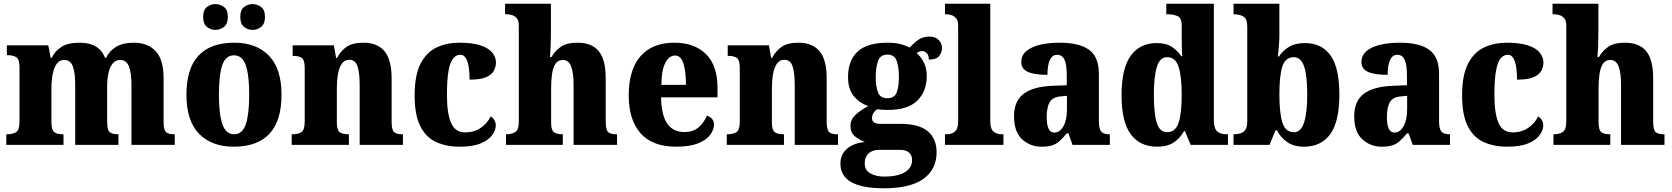

<svg xmlns="http://www.w3.org/2000/svg" viewBox="-20 -780 9007 1034"><path d="M14 0V-57H19Q50 -57 67.5 -69Q85 -81 85 -125V-419Q85 -460 68 -471.5Q51 -483 20 -483H17V-536H240L253 -468H258Q277 -506 311.5 -528Q346 -550 410 -550Q515 -550 546 -468H551Q569 -506 605.5 -528Q642 -550 700 -550Q776 -550 818.5 -504.5Q861 -459 861 -358V-127Q861 -81 873.5 -69Q886 -57 918 -57H921V0H688V-323Q688 -387 674.5 -422Q661 -457 627 -457Q602 -457 586.5 -437.5Q571 -418 564 -386Q557 -354 557 -316V-127Q557 -81 570 -69Q583 -57 614 -57H618V0H385V-323Q385 -387 372.5 -422Q360 -457 326 -457Q300 -457 285 -436Q270 -415 263.5 -380Q257 -345 257 -305V-122Q257 -80 272 -68.5Q287 -57 318 -57H322V0Z M1239 10Q1120 10 1052 -59.5Q984 -129 984 -270Q984 -411 1049 -480.5Q1114 -550 1242 -550Q1360 -550 1428 -480.5Q1496 -411 1496 -270Q1496 -129 1431 -59.5Q1366 10 1239 10ZM1241 -57Q1286 -57 1304 -111.5Q1322 -166 1322 -270Q1322 -376 1303.5 -429Q1285 -482 1240 -482Q1195 -482 1177 -429Q1159 -376 1159 -270Q1159 -166 1177.5 -111.5Q1196 -57 1241 -57ZM1341 -619Q1315 -619 1294.5 -635Q1274 -651 1274 -689Q1274 -727 1294.5 -742.5Q1315 -758 1341 -758Q1365 -758 1386 -742.5Q1407 -727 1407 -689Q1407 -651 1386 -635Q1365 -619 1341 -619ZM1140 -619Q1115 -619 1094.5 -635Q1074 -651 1074 -689Q1074 -727 1094.5 -742.5Q1115 -758 1140 -758Q1165 -758 1186 -742.5Q1207 -727 1207 -689Q1207 -651 1186 -635Q1165 -619 1140 -619Z M1551 0V-57H1555Q1587 -57 1604 -69Q1621 -81 1621 -125V-415Q1621 -456 1606 -467.5Q1591 -479 1560 -479H1556V-536H1778L1790 -468H1795Q1814 -505 1846 -527.5Q1878 -550 1937 -550Q2012 -550 2050.5 -504.5Q2089 -459 2089 -358V-127Q2089 -81 2102 -69Q2115 -57 2146 -57H2150V0H1917V-323Q1917 -387 1905.5 -422.5Q1894 -458 1861 -458Q1835 -458 1820.5 -436.5Q1806 -415 1800 -380Q1794 -345 1794 -305V-122Q1794 -80 1809 -68.5Q1824 -57 1855 -57H1859V0Z M2456 10Q2383 10 2328 -15.5Q2273 -41 2243 -101.5Q2213 -162 2213 -266Q2213 -375 2245 -437Q2277 -499 2331.5 -524.5Q2386 -550 2453 -550Q2526 -550 2569.5 -535Q2613 -520 2632 -495.5Q2651 -471 2651 -444Q2651 -423 2641 -401.5Q2631 -380 2600.5 -365.5Q2570 -351 2509 -351Q2509 -386 2504.5 -417Q2500 -448 2489 -466.5Q2478 -485 2459 -485Q2437 -485 2420.5 -465.5Q2404 -446 2395.5 -398.5Q2387 -351 2387 -267Q2387 -168 2409.5 -117.5Q2432 -67 2484 -67Q2534 -67 2570 -92Q2606 -117 2622 -153Q2636 -145 2643 -132Q2650 -119 2650 -105Q2650 -80 2631 -53Q2612 -26 2569.5 -8Q2527 10 2456 10Z M2705 0V-57H2708Q2736 -57 2755 -69Q2774 -81 2774 -125V-645Q2774 -670 2762.5 -682.5Q2751 -695 2736.5 -699Q2722 -703 2714 -703H2700V-760H2947V-606Q2947 -567 2945.5 -530Q2944 -493 2942 -473H2950Q2968 -505 2999.5 -527.5Q3031 -550 3090 -550Q3167 -550 3204.5 -504.5Q3242 -459 3242 -358V-127Q3242 -81 3255 -69Q3268 -57 3299 -57H3303V0H3069V-323Q3069 -387 3056 -422Q3043 -457 3011 -457Q2984 -457 2970.5 -435Q2957 -413 2952.5 -378Q2948 -343 2948 -305V-122Q2948 -80 2962.5 -68.5Q2977 -57 3008 -57H3011V0Z M3622 10Q3493 10 3429.5 -62.5Q3366 -135 3366 -265Q3366 -406 3430 -478Q3494 -550 3611 -550Q3720 -550 3782 -488.5Q3844 -427 3844 -308V-256H3540Q3542 -159 3573.5 -114Q3605 -69 3665 -69Q3713 -69 3742 -94Q3771 -119 3787 -157Q3804 -152 3814.5 -140Q3825 -128 3825 -109Q3825 -81 3804.5 -53.5Q3784 -26 3739.5 -8Q3695 10 3622 10ZM3674 -323Q3674 -398 3660 -439.5Q3646 -481 3616 -481Q3583 -481 3562.5 -440.5Q3542 -400 3542 -323Z M3894 0V-57H3898Q3930 -57 3947 -69Q3964 -81 3964 -125V-415Q3964 -456 3949 -467.5Q3934 -479 3903 -479H3899V-536H4121L4133 -468H4138Q4157 -505 4189 -527.5Q4221 -550 4280 -550Q4355 -550 4393.5 -504.5Q4432 -459 4432 -358V-127Q4432 -81 4445 -69Q4458 -57 4489 -57H4493V0H4260V-323Q4260 -387 4248.5 -422.5Q4237 -458 4204 -458Q4178 -458 4163.5 -436.5Q4149 -415 4143 -380Q4137 -345 4137 -305V-122Q4137 -80 4152 -68.5Q4167 -57 4198 -57H4202V0Z M4739 234Q4506 234 4506 101Q4506 51 4542 20.5Q4578 -10 4638 -15Q4609 -26 4584.5 -45.5Q4560 -65 4560 -102Q4560 -136 4586.5 -161Q4613 -186 4656 -209Q4610 -224 4578.5 -262Q4547 -300 4547 -365Q4547 -454 4598.5 -502Q4650 -550 4761 -550Q4797 -550 4825 -543.5Q4853 -537 4879 -524Q4902 -549 4926 -566Q4950 -583 4986 -583Q5018 -583 5035.5 -564.5Q5053 -546 5053 -522Q5053 -497 5037.5 -478Q5022 -459 4982 -459Q4982 -484 4970 -494.5Q4958 -505 4948 -505Q4938 -505 4930 -501.5Q4922 -498 4916 -495Q4939 -475 4955 -444Q4971 -413 4971 -370Q4971 -289 4920.5 -238.5Q4870 -188 4761 -188Q4750 -188 4732 -189Q4714 -190 4706 -192Q4696 -188 4686 -174Q4676 -160 4676 -144Q4676 -127 4688.5 -120Q4701 -113 4718 -113H4830Q4929 -113 4976.5 -73Q5024 -33 5024 40Q5024 131 4954 182.5Q4884 234 4739 234ZM4758 -251Q4798 -251 4809.5 -283Q4821 -315 4821 -365Q4821 -416 4809.5 -451Q4798 -486 4759 -486Q4720 -486 4708 -450Q4696 -414 4696 -364Q4696 -316 4708 -283.5Q4720 -251 4758 -251ZM4742 171Q4814 171 4853 147.5Q4892 124 4892 81Q4892 57 4876 42Q4860 27 4827 27H4710Q4695 27 4678 33.5Q4661 40 4649 56Q4637 72 4637 101Q4637 137 4667.5 154Q4698 171 4742 171Z M5069 0V-57H5080Q5105 -57 5122.5 -71.5Q5140 -86 5140 -127V-645Q5140 -670 5128.5 -682.5Q5117 -695 5102.5 -699Q5088 -703 5080 -703H5069V-760H5313V-127Q5313 -86 5330.5 -71.5Q5348 -57 5374 -57H5384V0Z M5589 10Q5528 10 5484.5 -30Q5441 -70 5441 -154Q5441 -236 5493 -275Q5545 -314 5649 -318L5725 -321V-374Q5725 -430 5713 -457.5Q5701 -485 5673 -485Q5647 -485 5634 -457Q5621 -429 5621 -377Q5550 -377 5515 -393Q5480 -409 5480 -446Q5480 -483 5508.5 -506Q5537 -529 5583.5 -539.5Q5630 -550 5687 -550Q5792 -550 5845 -512Q5898 -474 5898 -381V-127Q5898 -87 5910 -72Q5922 -57 5953 -57H5957V0H5756L5734 -62H5725Q5704 -36 5686 -20Q5668 -4 5645.5 3Q5623 10 5589 10ZM5657 -66Q5688 -66 5707 -100.5Q5726 -135 5726 -191V-264L5694 -261Q5650 -258 5633.5 -230.5Q5617 -203 5617 -150Q5617 -66 5657 -66Z M6211 10Q6120 10 6070 -56.5Q6020 -123 6020 -267Q6020 -412 6069.5 -480Q6119 -548 6209 -548Q6260 -548 6291 -527.5Q6322 -507 6342 -477H6347Q6345 -500 6344.5 -531Q6344 -562 6344 -591V-643Q6344 -683 6322 -693Q6300 -703 6269 -703H6261V-760H6517V-136Q6517 -89 6534.5 -73Q6552 -57 6586 -57H6593V0H6392L6362 -73H6356Q6335 -35 6300.5 -12.5Q6266 10 6211 10ZM6265 -68Q6310 -68 6327 -118.5Q6344 -169 6344 -269Q6344 -367 6327.5 -419.5Q6311 -472 6265 -472Q6226 -472 6210 -419.5Q6194 -367 6194 -268Q6194 -168 6210 -118Q6226 -68 6265 -68Z M7002 10Q6948 10 6912.5 -14.5Q6877 -39 6857 -78H6849L6817 0H6623V-57H6629Q6645 -57 6661 -62Q6677 -67 6687 -81.5Q6697 -96 6697 -127V-637Q6697 -678 6677 -690.5Q6657 -703 6627 -703H6623V-760H6870V-594Q6870 -567 6867.5 -533.5Q6865 -500 6862 -476H6868Q6888 -507 6921.5 -527.5Q6955 -548 7008 -548Q7098 -548 7145.5 -481.5Q7193 -415 7193 -270Q7193 -125 7144 -57.5Q7095 10 7002 10ZM6949 -68Q6986 -68 7003 -120.5Q7020 -173 7020 -272Q7020 -373 7003 -422.5Q6986 -472 6948 -472Q6902 -472 6886 -422Q6870 -372 6870 -271Q6870 -173 6886 -120.5Q6902 -68 6949 -68Z M7421 10Q7360 10 7316.5 -30Q7273 -70 7273 -154Q7273 -236 7325 -275Q7377 -314 7481 -318L7557 -321V-374Q7557 -430 7545 -457.5Q7533 -485 7505 -485Q7479 -485 7466 -457Q7453 -429 7453 -377Q7382 -377 7347 -393Q7312 -409 7312 -446Q7312 -483 7340.5 -506Q7369 -529 7415.5 -539.5Q7462 -550 7519 -550Q7624 -550 7677 -512Q7730 -474 7730 -381V-127Q7730 -87 7742 -72Q7754 -57 7785 -57H7789V0H7588L7566 -62H7557Q7536 -36 7518 -20Q7500 -4 7477.5 3Q7455 10 7421 10ZM7489 -66Q7520 -66 7539 -100.5Q7558 -135 7558 -191V-264L7526 -261Q7482 -258 7465.5 -230.5Q7449 -203 7449 -150Q7449 -66 7489 -66Z M8097 10Q8024 10 7969 -15.5Q7914 -41 7884 -101.5Q7854 -162 7854 -266Q7854 -375 7886 -437Q7918 -499 7972.5 -524.5Q8027 -550 8094 -550Q8167 -550 8210.5 -535Q8254 -520 8273 -495.5Q8292 -471 8292 -444Q8292 -423 8282 -401.5Q8272 -380 8241.5 -365.5Q8211 -351 8150 -351Q8150 -386 8145.5 -417Q8141 -448 8130 -466.5Q8119 -485 8100 -485Q8078 -485 8061.5 -465.5Q8045 -446 8036.5 -398.5Q8028 -351 8028 -267Q8028 -168 8050.5 -117.5Q8073 -67 8125 -67Q8175 -67 8211 -92Q8247 -117 8263 -153Q8277 -145 8284 -132Q8291 -119 8291 -105Q8291 -80 8272 -53Q8253 -26 8210.5 -8Q8168 10 8097 10Z M8346 0V-57H8349Q8377 -57 8396 -69Q8415 -81 8415 -125V-645Q8415 -670 8403.5 -682.5Q8392 -695 8377.5 -699Q8363 -703 8355 -703H8341V-760H8588V-606Q8588 -567 8586.5 -530Q8585 -493 8583 -473H8591Q8609 -505 8640.5 -527.5Q8672 -550 8731 -550Q8808 -550 8845.5 -504.5Q8883 -459 8883 -358V-127Q8883 -81 8896 -69Q8909 -57 8940 -57H8944V0H8710V-323Q8710 -387 8697 -422Q8684 -457 8652 -457Q8625 -457 8611.5 -435Q8598 -413 8593.5 -378Q8589 -343 8589 -305V-122Q8589 -80 8603.5 -68.5Q8618 -57 8649 -57H8652V0Z"/></svg>

Font: Noto Serif Armenian SemiCondensed ExtraBold
Style: Regular
Weight: 800
Width: 4
Designer: Monotype Design Team
Foundry: Monotype Imaging Inc.
Version: Version 2.008; ttfautohint (v1.8.4.7-5d5b)